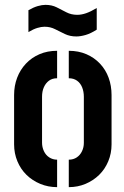

<svg xmlns="http://www.w3.org/2000/svg" viewBox="-20 -769 509 790"><path d="M294 -619Q268 -619 247 -629Q226 -639 206.5 -649Q187 -659 163 -659Q150 -659 133.5 -654Q117 -649 97 -637V-727Q118 -739 135.5 -744Q153 -749 167 -749Q193 -749 213 -739Q233 -729 253 -718.5Q273 -708 298 -708Q315 -708 334 -714.5Q353 -721 378 -736V-647Q353 -631 332 -625Q311 -619 294 -619ZM215 1Q178 1 145.5 -12.5Q113 -26 89 -49.5Q65 -73 51.5 -105.5Q38 -138 38 -175V-378Q38 -416 50.5 -449Q63 -482 86.5 -507Q110 -532 142.5 -546Q175 -560 215 -560V-447Q195 -447 181.5 -437Q168 -427 160.5 -410Q153 -393 153 -371V-182Q153 -164 160.5 -147.5Q168 -131 182.5 -121.5Q197 -112 215 -112ZM263 1V-112Q282 -112 296 -121.5Q310 -131 317.5 -147Q325 -163 325 -181V-371Q325 -392 318 -409.5Q311 -427 297 -437Q283 -447 263 -447V-560Q303 -560 335.5 -546Q368 -532 391.5 -507Q415 -482 427 -449Q439 -416 439 -378V-175Q439 -138 425.5 -105.5Q412 -73 388 -49.5Q364 -26 332 -12.5Q300 1 263 1Z"/></svg>

Font: Stick No Bills
Style: Bold
Weight: 700
Version: Version 2.000